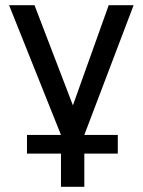

<svg xmlns="http://www.w3.org/2000/svg" viewBox="-20 -520 550 740"><path d="M84 0H215L15 -500H113L261 -114L399 -500H495L305 0H434V72H305V200H215V72H84Z"/></svg>

Font: PT Root UI Web Medium
Style: Regular
Weight: 500
Designer: Vitaly Kuzmin
Foundry: ParaType Ltd.
Version: Version 1.001W